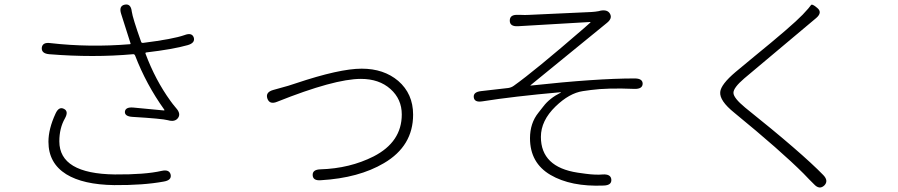

<svg xmlns="http://www.w3.org/2000/svg" viewBox="-20 -801 4040 864"><path d="M494 32Q354 30 278 -17Q198 -67 198 -163Q198 -221 230 -290Q245 -323 268 -311Q290 -300 272 -268Q247 -224 247 -165Q247 -19 497 -16Q633 -15 707 -32Q742 -40 748 -15Q753 10 717 16Q625 33 494 32ZM781 -270Q767 -251 736 -260Q710 -267 577 -275Q541 -277 542 -298Q544 -320 580 -317L717 -304Q722 -304 719 -308Q638 -421 588 -551Q585 -558 578 -557Q401 -541 202 -557Q166 -560 168 -586Q171 -612 207 -607Q382 -587 564 -602Q569 -602 567 -607L525 -739Q514 -774 541 -780Q569 -786 573 -749Q577 -720 615 -613Q617 -607 624 -608Q759 -625 810 -643Q844 -656 852 -632Q859 -608 825 -598Q758 -579 638 -565Q633 -564 635 -559Q679 -441 747 -347Q757 -333 768 -320L773 -314Q795 -289 781 -270Z M1424 10Q1388 13 1387 -13Q1386 -38 1422 -39Q1554 -43 1661 -97Q1788 -162 1788 -286Q1788 -355 1737 -400.5Q1686 -446 1604 -446Q1485 -446 1227 -343Q1193 -329 1183 -358Q1174 -386 1209 -396L1277 -415Q1294 -420 1311 -426Q1508 -492 1607.5 -492Q1707 -492 1772 -437Q1839 -379 1839 -285Q1839 -144 1708 -67Q1595 0 1424 10Z M2365 -179Q2365 -247 2403 -294Q2414 -308 2425 -322Q2453 -359 2503 -384Q2507 -386 2502 -386Q2289 -367 2151 -345Q2115 -339 2112 -363Q2109 -387 2145 -391L2267 -405Q2281 -407 2292 -415Q2385 -481 2609 -675L2636 -699Q2640 -702 2635 -702L2311 -683Q2274 -681 2274 -708Q2274 -736 2310 -734H2325Q2342 -733 2359 -734L2642 -747Q2659 -748 2675 -751L2682 -753Q2714 -759 2725 -739Q2737 -718 2710 -697L2368 -418Q2364 -415 2369 -416Q2663 -448 2836 -448Q2872 -448 2872 -424Q2871 -400 2835 -401Q2713 -406 2639 -396Q2621 -394 2603 -391Q2542 -382 2480 -322Q2414 -258 2414 -185Q2414 -49 2580 -24Q2598 -21 2616 -19Q2661 -13 2693 -16Q2729 -18 2731 7Q2733 33 2696 34Q2549 40 2457 -14Q2365 -68 2365 -179Z M3689 34Q3667 54 3643 28L3621 6Q3609 -7 3596 -20Q3494 -122 3284 -294Q3217 -348 3221 -387Q3224 -421 3290 -477L3372 -545Q3544 -685 3592 -735Q3624 -769 3629 -777.5Q3634 -786 3658 -765Q3682 -745 3653 -720L3329 -448Q3280 -406 3280.5 -383Q3281 -360 3333 -317Q3588 -113 3685 -13Q3710 13 3689 34Z"/></svg>

Font: Resource Han Rounded KR Light
Style: Regular
Weight: 300
Designer: Cyano Hao (round all glyphs); Ryoko NISHIZUKA 西塚涼子 (kana, bopomofo & ideographs); Paul D. Hunt (Latin, Greek & Cyrillic)
Foundry: Cyano Hao
Version: 0.990